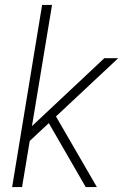

<svg xmlns="http://www.w3.org/2000/svg" viewBox="-20 -755 540 775"><path d="M326 0 177 -258 100 -186 69 0H29L150 -735H190L109 -246L401 -520H457L206 -285L371 0Z"/></svg>

Font: Iosevka Extralight Oblique
Style: Regular
Weight: 200
Italic angle: -9°
Monospace: yes
Designer: Belleve Invis
Foundry: Belleve Invis
Version: Version 32.5.0; ttfautohint (v1.8.4)